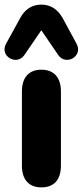

<svg xmlns="http://www.w3.org/2000/svg" viewBox="-45 -803 359 832"><path d="M134 9C190 9 219 -25 219 -85V-407C219 -467 189 -501 134 -501C80 -501 50 -467 50 -407V-85C50 -25 80 9 134 9ZM287 -613 228 -722C207 -761 176 -783 134 -783C92 -783 61 -761 41 -722L-19 -613C-48 -559 28 -516 61 -565L134 -672L207 -565C240 -516 316 -559 287 -613Z"/></svg>

Font: SN Pro Heavy
Style: Regular
Weight: 800
Designer: Tobias Whetton
Foundry: Supernotes
Version: Version 1.001;Glyphs 3.2 (3249)